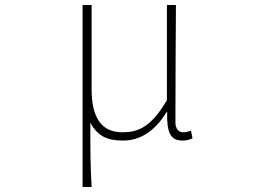

<svg xmlns="http://www.w3.org/2000/svg" viewBox="-20 -547 1040 765"><path d="M309 198H345C340 108 340 66 340 -58C371 0 414 13 471 13C536 13 596 -22 644 -101H646C644 -20 658 13 707 13C724 13 737 9 747 4L741 -26C727 -22 720 -20 710 -20C692 -20 679 -33 679 -59C679 -217 680 -368 681 -527H645V-148C579 -34 524 -20 467 -20C380 -20 345 -85 345 -192V-527H309Z"/></svg>

Font: Harano Aji Gothic K1 ExtraLight
Style: Regular
Weight: 250
Foundry: Masamichi Hosoda
Version: HaranoAjiGothicK1-ExtraLight version 20230610;ttx 4.39.4